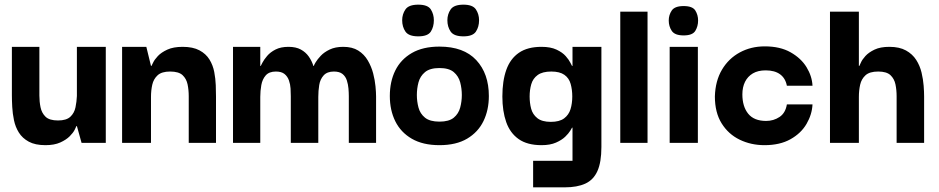

<svg xmlns="http://www.w3.org/2000/svg" viewBox="-20 -613 4031 824"><path d="M175 10Q131 10 103.5 -5Q76 -20 61 -44Q46 -68 40 -97Q34 -126 32.5 -154Q31 -182 31 -204V-412H149V-203Q149 -177 154 -152.5Q159 -128 175.5 -112Q192 -96 229 -96Q265 -96 282 -112Q299 -128 304 -152.5Q309 -177 310 -201V-412H434V0H330L310 -72H308Q307 -69 300.5 -56Q294 -43 279 -28Q264 -13 238.5 -1.5Q213 10 175 10Z M504 0V-412H608L628 -330H630Q631 -331 637 -344Q643 -357 657.5 -372.5Q672 -388 698 -400Q724 -412 764 -412Q808 -412 836 -397Q864 -382 879 -357.5Q894 -333 899.5 -304Q905 -275 906 -247.5Q907 -220 907 -199V0H790V-200Q790 -227 785 -251Q780 -275 763.5 -290.5Q747 -306 710 -306Q674 -306 656.5 -290Q639 -274 633.5 -249.5Q628 -225 628 -197V0Z M980 0V-412H1097V-330H1099Q1100 -332 1106.5 -344.5Q1113 -357 1126.5 -373Q1140 -389 1162.5 -400.5Q1185 -412 1218 -412Q1250 -412 1271 -400.5Q1292 -389 1305 -370.5Q1318 -352 1325 -330H1327Q1327 -333 1334.5 -345.5Q1342 -358 1356.5 -373.5Q1371 -389 1395 -400.5Q1419 -412 1453 -412Q1492 -412 1517.5 -396Q1543 -380 1558.5 -353.5Q1574 -327 1581.5 -298Q1589 -269 1591.5 -242.5Q1594 -216 1594 -199V0H1477V-200Q1477 -215 1475.5 -233Q1474 -251 1468.5 -268Q1463 -285 1450 -295.5Q1437 -306 1413 -306Q1384 -306 1369 -289.5Q1354 -273 1350 -248Q1346 -223 1346 -197V0H1228V-200Q1228 -215 1227 -233Q1226 -251 1220 -268Q1214 -285 1201 -295.5Q1188 -306 1164 -306Q1135 -306 1120.5 -289.5Q1106 -273 1101.5 -248Q1097 -223 1097 -197V0Z M1866 10Q1795 10 1747.5 -17.5Q1700 -45 1676.5 -92.5Q1653 -140 1653 -201Q1653 -263 1676.5 -310.5Q1700 -358 1747.5 -385.5Q1795 -413 1866 -413Q1970 -413 2024 -355Q2078 -297 2078 -201Q2078 -141 2055 -93.5Q2032 -46 1985 -18Q1938 10 1866 10ZM1866 -91Q1907 -91 1927.5 -108Q1948 -125 1955 -151.5Q1962 -178 1962 -205Q1962 -233 1955 -259.5Q1948 -286 1927.5 -303.5Q1907 -321 1866 -321Q1825 -321 1804 -303.5Q1783 -286 1776 -259.5Q1769 -233 1769 -205Q1769 -178 1776 -151.5Q1783 -125 1804 -108Q1825 -91 1866 -91ZM1775 -457Q1734 -457 1720 -477.5Q1706 -498 1706 -526Q1706 -552 1720 -572.5Q1734 -593 1775 -593Q1816 -593 1829 -572.5Q1842 -552 1842 -526Q1842 -498 1829 -477.5Q1816 -457 1775 -457ZM1969 -457Q1928 -457 1914 -477.5Q1900 -498 1900 -526Q1900 -552 1914 -572.5Q1928 -593 1969 -593Q2009 -593 2022.5 -572.5Q2036 -552 2036 -526Q2036 -498 2022.5 -477.5Q2009 -457 1969 -457Z M2268 191V77H2437V-65H2435Q2434 -63 2427 -51.5Q2420 -40 2405.5 -26Q2391 -12 2366 -1Q2341 10 2304 10Q2243 10 2206 -16Q2169 -42 2152.5 -89Q2136 -136 2136 -199Q2136 -266 2153 -313.5Q2170 -361 2207 -386.5Q2244 -412 2304 -412Q2343 -412 2368.5 -400Q2394 -388 2408 -372Q2422 -356 2428 -343.5Q2434 -331 2435 -330H2437V-412H2561V18Q2561 83 2544 121Q2527 159 2492 175Q2457 191 2404 191ZM2344 -90Q2381 -90 2401 -105Q2421 -120 2428.5 -144.5Q2436 -169 2436 -199Q2436 -228 2429 -253Q2422 -278 2402 -292Q2382 -306 2346 -306Q2308 -306 2287.5 -291Q2267 -276 2260 -251.5Q2253 -227 2253 -199Q2253 -171 2259.5 -146.5Q2266 -122 2286 -106Q2306 -90 2344 -90Z M2642 0V-563H2759V0Z M2854 0V-412H2975V0ZM2914 -461Q2876 -461 2863 -480.5Q2850 -500 2850 -525Q2850 -549 2863 -568Q2876 -587 2914 -587Q2952 -587 2964 -568Q2976 -549 2976 -525Q2976 -500 2964 -480.5Q2952 -461 2914 -461Z M3261 10Q3203 10 3154.5 -13.5Q3106 -37 3077 -83.5Q3048 -130 3048 -199Q3050 -266 3078.5 -314Q3107 -362 3155 -388Q3203 -414 3262 -414Q3328 -414 3373 -388.5Q3418 -363 3441.5 -324.5Q3465 -286 3467 -245H3357Q3351 -277 3328 -294Q3305 -311 3266 -311Q3233 -311 3211 -298Q3189 -285 3177.5 -262Q3166 -239 3166 -208Q3166 -156 3191 -125Q3216 -94 3268 -94Q3300 -94 3325.5 -111Q3351 -128 3357 -165H3467Q3465 -122 3441.5 -81.5Q3418 -41 3372.5 -15.5Q3327 10 3261 10Z M3542 0V-563H3666V-330H3668Q3669 -331 3674.5 -344Q3680 -357 3694 -372.5Q3708 -388 3733 -400Q3758 -412 3797 -412Q3840 -412 3868 -396.5Q3896 -381 3912 -356Q3928 -331 3935 -301.5Q3942 -272 3944 -245Q3946 -218 3946 -199V0H3828V-200Q3828 -227 3823 -251Q3818 -275 3801.5 -290.5Q3785 -306 3749 -306Q3712 -306 3694.5 -290Q3677 -274 3671.5 -249.5Q3666 -225 3666 -197V0Z"/></svg>

Font: Darker Grotesque Light ExtraBold
Style: Regular
Weight: 800
Version: Version 1.000;gftools[0.9.28]